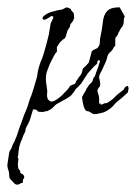

<svg xmlns="http://www.w3.org/2000/svg" viewBox="-62 -296 370 523"><path d="M-15 207Q-21 207 -25 201Q-30 196 -33.5 192.5Q-37 189 -37 181Q-37 173 -39 168Q-41 163 -42 156Q-42 151 -40 140Q-38 129 -37 120Q-37 120 -35 114Q-33 112 -31.5 109Q-30 106 -29 103Q-28 99 -26.5 96.5Q-25 94 -24 92Q-21 87 -21 85Q-19 81 -17 76Q-15 71 -13 64Q-11 57 -8.5 50.5Q-6 44 -4 39Q-1 29 2 21.5Q5 14 9 4Q10 3 13 -6L19 -25Q21 -30 23 -35Q25 -40 26 -44L29 -53L39 -87Q40 -97 42.5 -107.5Q45 -118 49 -128Q54 -139 57.5 -151.5Q61 -164 65 -178L71 -202L76 -232L83 -247V-251Q82 -252 77 -252L68 -246Q61 -242 57 -242L54 -245V-249Q62 -258 76 -263Q83 -265 91 -267Q99 -269 107 -270L119 -276L127 -274L128 -272H131Q131 -269 132 -268L139 -260L140 -246L138 -243V-242Q138 -240 136.5 -238.5Q135 -237 134 -235Q130 -231 129 -228V-224L122 -213L119 -203Q117 -195 115 -192L109 -188L106 -185Q103 -183 101 -180L93 -168V-155Q89 -152 87 -147Q83 -141 82 -138Q73 -122 67 -104Q63 -95 63 -81Q63 -77 63.5 -72Q64 -67 65 -62Q66 -57 66.5 -51Q67 -45 66 -38Q66 -24 74 -21Q77 -18 81 -20Q83 -20 85.5 -21Q88 -22 89 -23Q93 -25 96.5 -28Q100 -31 103 -33Q106 -35 108.5 -38Q111 -41 115 -45L120 -50Q124 -54 125 -56L127 -59Q127 -60 129 -62Q131 -63 133 -64Q135 -65 137 -66Q142 -66 144 -71Q145 -72 145 -74Q145 -75 147 -77Q149 -79 150.5 -82Q152 -85 154 -87Q156 -89 158 -92Q160 -95 161 -98L164 -110Q164 -109 167 -112L173 -118Q179 -124 180 -126L188 -156Q190 -159 197 -162Q205 -165 206 -169Q210 -173 210 -182Q210 -187 210.5 -190.5Q211 -194 212 -198Q214 -206 215 -213Q216 -220 217 -227Q218 -235 219 -241.5Q220 -248 222 -253Q227 -265 235 -270Q244 -276 264 -276L278 -251Q275 -247 275 -238Q275 -230 272 -225L265 -215Q264 -211 261 -208Q261 -206 260 -204Q259 -202 258 -200Q255 -197 255 -196Q254 -195 253.5 -194Q253 -193 252 -192V-171Q250 -170 248 -167Q246 -164 244 -160Q241 -156 237 -153Q233 -149 231 -144L229 -136Q228 -133 227 -130Q226 -127 224 -123L218 -110Q217 -106 212 -98Q208 -91 208 -86Q208 -85 208.5 -82Q209 -79 210 -75Q212 -66 210 -61L207 -57Q205 -53 204 -52Q203 -49 204 -45Q206 -39 206 -39Q207 -36 207.5 -33Q208 -30 208 -27V-14H212V-11Q216 -11 217 -12Q218 -13 219 -13Q220 -13 221 -14Q223 -15 227 -15Q230 -15 232 -17Q244 -24 251 -32Q260 -41 270 -48Q276 -52 277 -56Q280 -61 286 -62Q286 -61 287 -61V-60Q289 -56 288 -53Q287 -51 287 -48.5Q287 -46 286 -44L275 -34Q269 -28 262 -23Q255 -18 250 -12Q240 1 223 9Q221 10 217 11Q213 12 208 13Q197 16 191 14Q190 13 186 11Q182 9 181 8Q180 7 177 7Q174 7 172 5Q168 1 166 -6L163 -20Q163 -23 162 -26Q161 -30 162 -33Q163 -34 165 -38Q166 -40 167 -42Q168 -44 169 -45L173 -52Q173 -55 177 -59Q179 -63 182 -66Q185 -69 187 -71Q190 -74 190.5 -77Q191 -80 193 -84Q195 -86 196.5 -89Q198 -92 199 -95Q199 -98 200.5 -100.5Q202 -103 203 -107Q204 -109 205 -112Q206 -115 207 -118Q207 -121 209 -124.5Q211 -128 210 -131Q209 -132 206 -132L205 -131Q203 -129 203 -127Q203 -123 202 -122L194 -115L177 -96L162 -73Q160 -69 157 -66Q154 -63 152 -61Q149 -58 146 -55Q143 -52 141 -48L135 -40Q132 -36 129 -34Q125 -31 121 -28.5Q117 -26 113 -24L95 -14Q91 -12 88 -9Q85 -6 83 -4Q79 1 68 6Q67 7 64 7Q61 7 56 9Q45 9 42 8L40 6Q40 6 38 4Q36 2 28 2Q26 9 24 15.5Q22 22 20 29Q19 33 14 42.5Q9 52 8 54Q8 61 5 66Q1 73 -1 80Q-2 83 -4.5 88.5Q-7 94 -9 102L-10 106Q-11 113 -11.5 116.5Q-12 120 -12 122Q-12 127 -14 132Q-11 135 -12.5 143Q-14 151 -13 156Q-13 163 -10 166Q-7 169 -7 170V172Q-7 176 -2.5 177.5Q2 179 3 183Q6 189 1 192Q1 193 0.5 196Q0 199 0 202Q-4 202 -7.5 204.5Q-11 207 -15 207Z"/></svg>

Font: Estonia
Style: Regular
Weight: 400
Designer: Robert E. Leuschke
Foundry: Robert E. Leuschke
Version: Version 1.014; ttfautohint (v1.8.3)